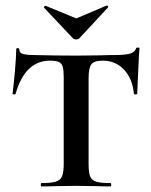

<svg xmlns="http://www.w3.org/2000/svg" viewBox="-20 -667 540 687"><path d="M36 -332Q35 -329 30 -329Q25 -329 25 -332Q29 -363 33.5 -413.5Q38 -464 38 -490Q38 -495 43.5 -495Q49 -495 49 -490Q49 -477 64 -473.5Q79 -470 102 -470Q188 -468 253 -468L340 -469Q357 -470 386 -470Q424 -470 443 -474.5Q462 -479 467 -494Q468 -497 473.5 -497Q479 -497 479 -494Q479 -488 477 -464Q476 -439 474 -401.5Q472 -364 471 -332Q471 -329 465 -329Q459 -329 459 -332Q454 -386 423.5 -418Q393 -450 348 -450Q317 -450 307 -437Q297 -424 297 -387V-81Q297 -50 302.5 -36Q308 -22 324 -17Q340 -12 375 -12Q378 -12 378 -6Q378 0 375 0Q343 0 324 -1L251 -2L181 -1Q162 0 128 0Q126 0 126 -6Q126 -12 128 -12Q163 -12 179.5 -17Q196 -22 202 -36.5Q208 -51 208 -81V-389Q208 -416 204.5 -428Q201 -440 191 -445Q181 -450 159 -450Q70 -450 36 -332ZM137 -641Q137 -643 140 -645Q143 -647 144 -646L253 -601L361 -647H362Q365 -647 366.5 -644.5Q368 -642 366 -640L264 -530Q260 -526 253 -526Q245 -526 241 -530L138 -639Z"/></svg>

Font: Cormorant SC SemiBold
Style: Regular
Weight: 600
Designer: Christian Thalmann (Catharsis Fonts)
Foundry: Catharsis Fonts
Version: Version 4.000